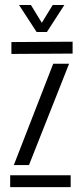

<svg xmlns="http://www.w3.org/2000/svg" viewBox="-20 -772 336 792"><path d="M22 0V-49H271.5V0ZM27 -549.5V-598.5L279.5 -600V-551ZM37 -91 199.5 -509H265L99.5 -91ZM131 -640 58.5 -751.5H107.5L152.5 -678L197.5 -751.5H245.5L173.5 -640Z"/></svg>

Font: Big Shoulders Stencil Text Thin Light
Style: Regular
Weight: 300
Version: Version 2.001